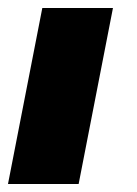

<svg xmlns="http://www.w3.org/2000/svg" viewBox="-26 -461 343 481"><path d="M80 -441H257L171 0H-6Z"/></svg>

Font: Teachers ExtraBold
Style: Italic
Weight: 800
Designer: Alfredo Marco Pradil & Chank Diesel
Version: Version 0.009